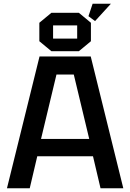

<svg xmlns="http://www.w3.org/2000/svg" viewBox="-20 -1000 692 1020"><path d="M17 0 190 -700H462L635 0H514L474 -170H178L138 0ZM198 -262H454L372 -604H280ZM189 -781V-879L253 -932H399L463 -879V-781L399 -728H253ZM262 -795H390V-865H262ZM485 -888 450 -914 472 -980H569Z"/></svg>

Font: Tektur Medium
Style: Regular
Weight: 500
Designer: Adam Jagosz
Foundry: Adam Jagosz
Version: Version 1.005;gftools[0.9.30]